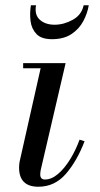

<svg xmlns="http://www.w3.org/2000/svg" viewBox="-20 -700 379 730"><path d="M117 -680Q110.5 -643.5 131.5 -624.8Q152.5 -606 187.5 -606Q223 -606 256.8 -624.8Q290.5 -643.5 298 -680H317.5Q312.5 -649.5 296.8 -619.8Q281 -590 251.8 -570.5Q222.5 -551 177.5 -551Q137.5 -551 118.8 -570.5Q100 -590 96.2 -619.8Q92.5 -649.5 97.5 -680ZM301.5 -163Q273 -88 230.5 -39Q188 10 126 10Q52.5 10 52.5 -63Q52.5 -73 54.5 -85L134.5 -440.5H68V-460H229.5L135 -54.5Q133 -45 133 -36.5Q133 -17.5 151 -17.5Q176 -17.5 200.8 -38.8Q225.5 -60 246.8 -94.5Q268 -129 282.5 -169Z"/></svg>

Font: Bodoni* 11pt
Style: Italic
Weight: 400
Italic angle: -13°
Version: Version 2.3